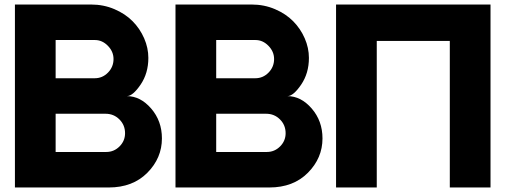

<svg xmlns="http://www.w3.org/2000/svg" viewBox="-20 -829 2236 849"><path d="M46 -809H383Q438 -809 486 -788.5Q534 -768 566.5 -735Q599 -702 617.5 -659.5Q636 -617 636 -573Q636 -505 601.5 -454.5Q567 -404 541 -404Q601 -404 648.5 -349Q696 -294 696 -217Q696 -130 631.5 -65Q567 0 461 0H46ZM226 -652V-483H399Q433 -483 457.5 -508Q482 -533 482 -568Q482 -601 457 -626.5Q432 -652 400 -652ZM450 -157Q484 -157 508.5 -181.5Q533 -206 533 -240Q533 -276 508 -301Q483 -326 447 -326H226V-157Z M756 -809H1093Q1148 -809 1196 -788.5Q1244 -768 1276.5 -735Q1309 -702 1327.5 -659.5Q1346 -617 1346 -573Q1346 -505 1311.5 -454.5Q1277 -404 1251 -404Q1311 -404 1358.5 -349Q1406 -294 1406 -217Q1406 -130 1341.5 -65Q1277 0 1171 0H756ZM936 -652V-483H1109Q1143 -483 1167.5 -508Q1192 -533 1192 -568Q1192 -601 1167 -626.5Q1142 -652 1110 -652ZM1160 -157Q1194 -157 1218.5 -181.5Q1243 -206 1243 -240Q1243 -276 1218 -301Q1193 -326 1157 -326H936V-157Z M1466 -809H2149V0H1969V-648H1646V0H1466Z"/></svg>

Font: Neutral Face
Style: Bold
Weight: 700
Designer: Vadym Aksieiev
Version: Version 1.039;Fontself Maker 3.5.7